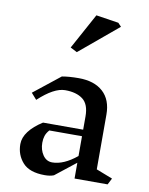

<svg xmlns="http://www.w3.org/2000/svg" viewBox="-97 -961 806 1041"><g transform="rotate(10 306.0 -441.0)"><path d="M567 0H385V-87L272 2Q252 10 222 10Q138 10 100.5 -32Q63 -74 63 -133Q63 -169 89 -203.5Q115 -238 164 -269H385V-342Q385 -409 349.5 -436Q314 -463 252 -463Q191 -463 106 -384L76 -418L221 -533Q260 -540 313 -540Q399 -540 447 -496.5Q495 -453 495 -371V-70L585 -35ZM385 -124V-233H205Q190 -216 184.5 -199Q179 -182 179 -161Q179 -122 198.5 -93.5Q218 -65 250 -65Q313 -65 385 -124ZM490 -854 278 -677 241 -696 348 -892 472 -873Z"/></g></svg>

Font: Inknut Antiqua Light
Style: Regular
Weight: 300
Designer: Claus Eggers Sørensen
Foundry: Claus Eggers Sørensen
Version: Version 1.003; ttfautohint (v1.8.2) -l 8 -r 50 -G 200 -x 14 